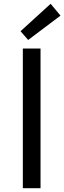

<svg xmlns="http://www.w3.org/2000/svg" viewBox="-20 -989 338 1009"><path d="M100 0V-734H193V0ZM128 -779 88 -825 246 -969 298 -907Z"/></svg>

Font: Swei Fan Sans CJK TC
Style: Regular
Weight: 400
Version: Version 2.130